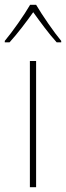

<svg xmlns="http://www.w3.org/2000/svg" viewBox="-42 -783 276 803"><path d="M109 -763H84C60 -721 10 -650 -22 -612V-606H-2C31 -642 70 -694 97 -732C125 -693 162 -642 195 -606H214V-612C186 -645 134 -720 109 -763ZM109 0V-528H83V0Z"/></svg>

Font: Noto Sans Gujarati SemiCondensed Thin
Style: Regular
Weight: 100
Width: 4
Designer: Jelle Bosma - Monotype Design Team, Universal Thirst
Foundry: Monotype Imaging Inc.
Version: Version 2.106